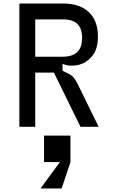

<svg xmlns="http://www.w3.org/2000/svg" viewBox="-20 -720 640 1090"><path d="M90 -700H339Q432 -700 484 -651.5Q536 -603 536 -512Q536 -440 502 -400Q468 -360 420 -350.5Q372 -341 335 -358V-318L370 -301Q388 -292 399.5 -278Q411 -264 422 -241L540 0H437L286 -308H180V0H90ZM446 -504Q446 -558 419.5 -584Q393 -610 338 -610H180V-398H335Q390 -398 418 -424Q446 -450 446 -504ZM380 50V200H230V50ZM210 350 320 200 351 190 380 200 330 350Z"/></svg>

Font: Fliege Mono Thin
Style: Regular
Weight: 100
Version: Version 0.020;Glyphs 3.3 (3306)